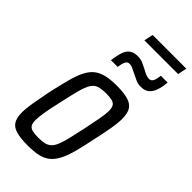

<svg xmlns="http://www.w3.org/2000/svg" viewBox="-257 -887 958 958"><g transform="rotate(45 222.0 -407.5)"><path d="M155 8Q105 8 74.5 -0.5Q44 -9 31 -30Q18 -51 18 -89Q18 -118 25 -159Q32 -200 43 -255Q57 -318 69 -363.5Q81 -409 96 -439Q111 -469 132 -486Q153 -503 183.5 -510.5Q214 -518 258 -518Q309 -518 339 -509Q369 -500 382 -479Q395 -458 395 -419Q395 -391 388 -350Q381 -309 369 -255Q356 -191 344 -145.5Q332 -100 317 -70.5Q302 -41 281 -23.5Q260 -6 229.5 1Q199 8 155 8ZM164 -57Q191 -57 208 -61Q225 -65 237.5 -76.5Q250 -88 259 -110Q268 -132 276.5 -167.5Q285 -203 296 -255Q307 -308 313.5 -343Q320 -378 320 -400Q320 -423 313 -434Q306 -445 290.5 -449Q275 -453 249 -453Q217 -453 197 -446.5Q177 -440 164.5 -419.5Q152 -399 141.5 -359.5Q131 -320 117 -255Q105 -203 99 -167.5Q93 -132 93 -110Q93 -87 100 -76Q107 -65 123 -61Q139 -57 164 -57ZM148 -587Q153 -626 161.5 -650Q170 -674 186.5 -685Q203 -696 228 -696Q250 -696 266 -689Q282 -682 299 -673Q313 -665 325 -660Q337 -655 348 -655Q362 -655 369 -667.5Q376 -680 379 -708H427Q424 -671 414.5 -646.5Q405 -622 389 -610Q373 -598 346 -598Q327 -598 311.5 -605Q296 -612 278 -621Q264 -627 252 -633.5Q240 -640 226 -640Q213 -640 206 -627.5Q199 -615 196 -587ZM196 -775 206 -823H444L434 -775Z"/></g></svg>

Font: Saira Condensed
Style: Italic
Weight: 400
Width: 3
Italic angle: -12°
Designer: Hector Gatti with collaboration of the Omnibus-Type team
Foundry: Omnibus-Type
Version: Version 1.100